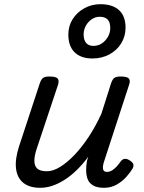

<svg xmlns="http://www.w3.org/2000/svg" viewBox="-20 -880 686 916"><path d="M172 16Q121 16 91.5 -7.5Q62 -31 56.5 -75.5Q51 -120 71 -182L170 -483Q177 -503 186.5 -509Q196 -515 215 -515Q247 -515 255 -505.5Q263 -496 257 -476L155 -170Q144 -137 144 -112.5Q144 -88 158 -75.5Q172 -63 204 -63Q233 -63 266.5 -83.5Q300 -104 335 -140.5Q370 -177 403 -227Q436 -277 464 -338L510 -483Q517 -503 526.5 -509Q536 -515 555 -515Q586 -515 594.5 -505.5Q603 -496 596 -476L477 -111Q472 -97 471 -85Q470 -73 474.5 -66.5Q479 -60 490 -60Q503 -60 514.5 -67Q526 -74 536.5 -85.5Q547 -97 556 -110Q563 -120 574 -122Q585 -124 600 -114Q615 -104 616.5 -94.5Q618 -85 612 -75Q602 -58 583 -36.5Q564 -15 537 0.5Q510 16 476 16Q442 16 423 4Q404 -8 397.5 -27Q391 -46 391 -68.5Q391 -91 395 -113L401 -132Q375 -97 347 -69.5Q319 -42 289.5 -23Q260 -4 230.5 6Q201 16 172 16ZM421 -601Q366 -601 336 -630.5Q306 -660 306 -715Q306 -756 326.5 -788.5Q347 -821 382 -840.5Q417 -860 459 -860Q517 -860 548 -831.5Q579 -803 579 -748Q579 -707 558.5 -673.5Q538 -640 502 -620.5Q466 -601 421 -601ZM426 -661Q448 -661 466 -673Q484 -685 495 -704.5Q506 -724 506 -746Q506 -774 493.5 -787Q481 -800 455 -800Q435 -800 417.5 -788Q400 -776 389.5 -757Q379 -738 379 -716Q379 -689 391 -675Q403 -661 426 -661Z"/></svg>

Font: Playwrite NL
Style: Regular
Weight: 400
Designer: Veronika Burian, José Scaglione
Foundry: TypeTogether
Version: Version 1.002